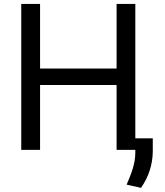

<svg xmlns="http://www.w3.org/2000/svg" viewBox="-20 -747 820 957"><path d="M85.9 0H179.7V-323.2H561.1V0H654.5V12.8C654.5 68.2 635.3 117.2 611.2 173.3L682.9 189.3C721.2 134.2 740.1 74.2 741.5 10.7V-57.5H654.5V-727.3H561.1V-405.5H179.7V-727.3H85.9Z"/></svg>

Font: Margiela Sans Text
Style: Regular
Weight: 400
Designer: Stefan Endress, Andreas Faust
Version: Version 1.100;FEAKit 1.0